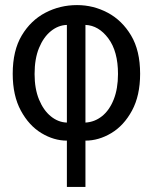

<svg xmlns="http://www.w3.org/2000/svg" viewBox="-20 -550 600 755"><path d="M243 185V3Q192 3 143 -26.5Q94 -56 62 -115Q30 -174 30 -260Q30 -351 65.5 -410.5Q101 -470 158.5 -500Q216 -530 283 -530Q347 -530 403.5 -500Q460 -470 495.5 -410.5Q531 -351 531 -260Q531 -174 499 -115Q467 -56 417.5 -26.5Q368 3 316 3V185ZM243 -68V-452Q209 -451 180 -427.5Q151 -404 133.5 -361.5Q116 -319 116 -259Q116 -201 133.5 -158.5Q151 -116 180 -92.5Q209 -69 243 -68ZM316 -68Q352 -70 381 -93Q410 -116 427 -158.5Q444 -201 444 -259Q444 -348 406 -399Q368 -450 316 -452Z"/></svg>

Font: Ubuntu Sans Mono
Style: Regular
Weight: 400
Monospace: yes
Designer: Dalton Maag Ltd
Foundry: Dalton Maag Ltd
Version: Version 1.006